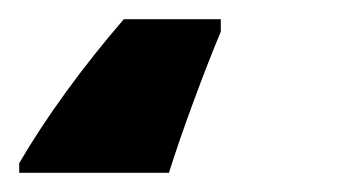

<svg xmlns="http://www.w3.org/2000/svg" viewBox="-92 40 366 200"><path d="M-72 220V210Q-51 174 -23 135.5Q5 97 37 60H138V73Q125 104 109.5 146Q94 188 84 220Z"/></svg>

Font: Noto Sans Disp ExtBd
Style: Italic
Weight: 800
Italic angle: -12°
Designer: Monotype Design Team
Foundry: Monotype Imaging Inc.
Version: Version 2.000;GOOG;noto-source:20170915:90ef993387c0